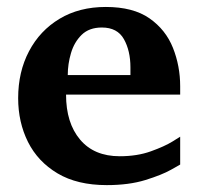

<svg xmlns="http://www.w3.org/2000/svg" viewBox="-20 -520 569 552"><path d="M287.1 12.2Q202.1 12.2 145.5 -21.5Q88.9 -55.2 60.5 -111.8Q32.2 -168.5 32.2 -237.8Q32.2 -313.5 63.5 -372.8Q94.7 -432.1 151.4 -466.1Q208 -500 284.2 -500Q362.8 -500 409.7 -467.3Q456.5 -434.6 477.3 -382.3Q498 -330.1 498 -272Q498 -266.1 498 -260Q498 -253.9 498 -248H169.9Q169.9 -166.5 210.2 -118.7Q250.5 -70.8 324.2 -70.8Q374.5 -70.8 413.8 -85Q453.1 -99.1 475.6 -113Q498 -127 498 -127V-46.9Q498 -46.9 471.7 -32Q445.3 -17.1 397.9 -2.4Q350.6 12.2 287.1 12.2ZM174.8 -304.2H355V-326.2Q355 -374 336.2 -407.5Q317.4 -440.9 272.9 -440.9Q236.3 -440.9 214.8 -419.9Q193.4 -398.9 184.1 -367.4Q174.8 -335.9 174.8 -304.2Z"/></svg>

Font: Charis
Style: Bold
Weight: 700
Designer: Walt Agee, Miriam Martin, Annie Olsen, Victor Gaultney, Lorna Priest, Alan Ward, Bob Hallissy, Martin Hosken, Sharon Cor
Foundry: SIL Global
Version: Version 7.000